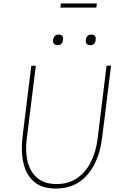

<svg xmlns="http://www.w3.org/2000/svg" viewBox="-20 -1080 691 1110"><path d="M332 -1060H540L537 -1036H329ZM287 -849Q291 -880 320 -880Q348 -880 344 -849Q341 -819 313 -819Q284 -819 287 -849ZM476 -849Q480 -880 509 -880Q537 -880 533 -849Q530 -819 502 -819Q473 -819 476 -849ZM110 -288 161 -700H187L134 -272Q125 -197 141.5 -139Q158 -81 199 -48.5Q240 -16 307 -16Q373 -16 423 -48.5Q473 -81 503.5 -140Q534 -199 544 -276L596 -700H622L571 -288Q561 -201 527.5 -133.5Q494 -66 438 -28Q382 10 302 10Q224 10 178.5 -28Q133 -66 116.5 -133.5Q100 -201 110 -288Z"/></svg>

Font: Haskoy Thin
Style: Italic
Weight: 100
Designer: Ertekin Erdin
Foundry: Ertekin Erdin
Version: Version 2.000; ttfautohint (v1.8.4.7-5d5b)